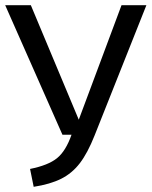

<svg xmlns="http://www.w3.org/2000/svg" viewBox="-20 -709 585 741"><path d="M345 -186Q318 -118 288 -79Q258 -40 216 -19Q174 2 110 12L96 -57Q166 -71 200 -98.5Q234 -126 256 -189H221L0 -689H99L284 -247L449 -689H545Z"/></svg>

Font: Fira GO
Style: Regular
Weight: 400
Designer: Carrois Corporate
Foundry: Carrois Corporate GbR
Version: Version 0.300